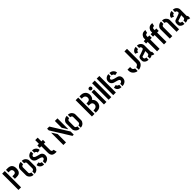

<svg xmlns="http://www.w3.org/2000/svg" viewBox="791 -3194 5699 5699"><g transform="rotate(-45 3640.0 -344.5)"><path d="M41 0V-683.6H150.4V0ZM200.2 -308.6V-415H265.6Q336.9 -415 342.8 -484.4Q342.8 -490.2 342.8 -496.1Q335.9 -573.2 265.6 -577.1H200.2V-683.6H274.4Q452.1 -680.7 453.1 -498Q453.1 -356.4 363.3 -321.3Q326.2 -308.6 274.4 -308.6Q272.5 -308.6 200.2 -308.6Z M505.9 -147.5V-394.5Q505.9 -442.4 548.8 -487.3Q599.6 -541 676.8 -541V-440.4Q626 -440.4 611.3 -398.4Q608.4 -389.6 608.4 -380.9V-161.1Q608.4 -124 642.6 -107.4Q658.2 -99.6 677.7 -99.6V1Q583 1 531.2 -75.2Q505.9 -113.3 505.9 -147.5ZM720.7 1V-99.6Q767.6 -99.6 782.2 -139.6Q786.1 -150.4 786.1 -159.2V-380.9Q786.1 -421.9 748 -435.5Q735.4 -440.4 719.7 -440.4V-541Q811.5 -541 861.3 -466.8Q886.7 -428.7 886.7 -394.5V-147.5Q886.7 -99.6 845.7 -53.7Q795.9 0 720.7 1Z M943.4 -142.6 1040 -160.2Q1040 -122.1 1080.1 -102.5Q1097.7 -93.8 1114.3 -93.8V4.9Q1010.7 4.9 964.8 -68.4Q943.4 -103.5 943.4 -142.6ZM948.2 -390.6Q948.2 -480.5 1031.2 -524.4Q1071.3 -544.9 1111.3 -544.9V-448.2Q1064.5 -448.2 1048.8 -411.1Q1044.9 -400.4 1044.9 -390.6Q1044.9 -361.3 1095.7 -338.9Q1138.7 -321.3 1226.6 -300.8Q1293.9 -287.1 1322.3 -231.4Q1336.9 -201.2 1336.9 -165Q1336.9 -68.4 1258.8 -22.5Q1213.9 4.9 1156.2 4.9V-92.8Q1195.3 -92.8 1220.7 -119.1Q1236.3 -137.7 1236.3 -160.2Q1236.3 -194.3 1160.2 -217.8Q1144.5 -222.7 1111.3 -231.4Q1061.5 -243.2 1041 -251Q968.8 -283.2 953.1 -345.7Q948.2 -366.2 948.2 -390.6ZM1155.3 -448.2V-544.9Q1241.2 -544.9 1293.9 -481.4Q1327.1 -440.4 1327.1 -395.5L1230.5 -378.9Q1230.5 -428.7 1176.8 -444.3Q1165 -448.2 1155.3 -448.2Z M1372.1 -437.5V-538.1H1438.5V-694.3H1542V-538.1H1606.4V-436.5H1542L1543 -166Q1544.9 -107.4 1601.6 -106.4H1622.1L1645.5 0H1599.6Q1475.6 0 1448.2 -94.7Q1438.5 -128.9 1438.5 -175.8V-437.5Z M1927.7 0V-509.8H1935.5L2037.1 -346.7V0ZM1927.7 -613.3V-683.6H2018.6L2362.3 -131.8V0H2309.6ZM2252.9 -398.4V-683.6H2362.3V-235.4H2354.5Z M2440.4 -147.5V-394.5Q2440.4 -442.4 2483.4 -487.3Q2534.2 -541 2611.3 -541V-440.4Q2560.5 -440.4 2545.9 -398.4Q2543 -389.6 2543 -380.9V-161.1Q2543 -124 2577.1 -107.4Q2592.8 -99.6 2612.3 -99.6V1Q2517.6 1 2465.8 -75.2Q2440.4 -113.3 2440.4 -147.5ZM2655.3 1V-99.6Q2702.1 -99.6 2716.8 -139.6Q2720.7 -150.4 2720.7 -159.2V-380.9Q2720.7 -421.9 2682.6 -435.5Q2669.9 -440.4 2654.3 -440.4V-541Q2746.1 -541 2795.9 -466.8Q2821.3 -428.7 2821.3 -394.5V-147.5Q2821.3 -99.6 2780.3 -53.7Q2730.5 0 2655.3 1Z M3125 0H3233.4V-683.6H3125ZM3284.2 0H3338.9Q3459 0 3513.7 -86.9Q3543.9 -134.8 3543.9 -194.3Q3543 -291 3475.6 -342.8Q3530.3 -382.8 3540 -462.9Q3542 -476.6 3542 -490.2Q3542 -583 3477.5 -638.7Q3422.9 -683.6 3337.9 -683.6H3284.2V-587.9H3324.2Q3395.5 -587.9 3423.8 -529.3Q3433.6 -506.8 3433.6 -483.4Q3433.6 -418 3379.9 -397.5Q3359.4 -389.6 3335 -389.6H3284.2V-294.9H3335Q3408.2 -294.9 3428.7 -235.4Q3434.6 -218.8 3434.6 -201.2Q3434.6 -140.6 3383.8 -112.3Q3354.5 -95.7 3314.5 -95.7H3284.2Z M3623 -616.2Q3623 -652.3 3655.3 -668Q3668 -673.8 3680.7 -673.8Q3717.8 -673.8 3733.4 -641.6Q3739.3 -628.9 3739.3 -616.2Q3739.3 -581.1 3706.1 -565.4Q3693.4 -559.6 3680.7 -559.6Q3645.5 -559.6 3628.9 -590.8Q3623 -602.5 3623 -616.2ZM3629.9 0V-520.5H3734.4V0Z M3826.2 0V-694.3H3937.5V0Z M4019.5 0V-694.3H4130.9V0Z M4191.4 -142.6 4288.1 -160.2Q4288.1 -122.1 4328.1 -102.5Q4345.7 -93.8 4362.3 -93.8V4.9Q4258.8 4.9 4212.9 -68.4Q4191.4 -103.5 4191.4 -142.6ZM4196.3 -390.6Q4196.3 -480.5 4279.3 -524.4Q4319.3 -544.9 4359.4 -544.9V-448.2Q4312.5 -448.2 4296.9 -411.1Q4293 -400.4 4293 -390.6Q4293 -361.3 4343.8 -338.9Q4386.7 -321.3 4474.6 -300.8Q4542 -287.1 4570.3 -231.4Q4585 -201.2 4585 -165Q4585 -68.4 4506.8 -22.5Q4461.9 4.9 4404.3 4.9V-92.8Q4443.4 -92.8 4468.8 -119.1Q4484.4 -137.7 4484.4 -160.2Q4484.4 -194.3 4408.2 -217.8Q4392.6 -222.7 4359.4 -231.4Q4309.6 -243.2 4289.1 -251Q4216.8 -283.2 4201.2 -345.7Q4196.3 -366.2 4196.3 -390.6ZM4403.3 -448.2V-544.9Q4489.3 -544.9 4542 -481.4Q4575.2 -440.4 4575.2 -395.5L4478.5 -378.9Q4478.5 -428.7 4424.8 -444.3Q4413.1 -448.2 4403.3 -448.2Z M4854.5 -188.5V-236.3H4963.9V-190.4Q4964.8 -133.8 5015.6 -110.4Q5029.3 -104.5 5039.1 -104.5V4.9Q4985.4 4.9 4930.7 -36.1Q4855.5 -94.7 4854.5 -188.5ZM5088.9 4.9V-104.5Q5112.3 -104.5 5140.6 -126Q5171.9 -151.4 5172.9 -188.5V-683.6H5281.2V-188.5Q5281.2 -80.1 5184.6 -24.4Q5133.8 4.9 5088.9 4.9Z M5343.8 -126Q5343.8 -71.3 5396.5 -33.2Q5442.4 0 5505.9 0V-96.7Q5433.6 -97.7 5432.6 -147.5V-168Q5433.6 -187.5 5444.3 -195.3Q5452.1 -201.2 5536.1 -223.6Q5594.7 -239.3 5618.2 -252V-155.3Q5618.2 -108.4 5574.2 -98.6Q5565.4 -96.7 5555.7 -96.7V0Q5620.1 -1 5659.2 -33.2Q5693.4 0 5745.1 0V-97.7Q5719.7 -99.6 5718.8 -128.9V-391.6Q5718.8 -450.2 5671.9 -496.1Q5625 -542 5554.7 -542V-446.3Q5598.6 -446.3 5613.3 -410.2Q5618.2 -398.4 5618.2 -385.7V-365.2Q5618.2 -339.8 5510.7 -306.6Q5409.2 -275.4 5395.5 -267.6Q5344.7 -237.3 5343.8 -173.8ZM5351.6 -406.2 5441.4 -372.1Q5441.4 -427.7 5484.4 -442.4Q5495.1 -446.3 5505.9 -446.3V-542Q5438.5 -542 5389.6 -493.2Q5351.6 -454.1 5351.6 -406.2Z M5793 -393.6V-495.1H5859.4V-543Q5859.4 -591.8 5895.5 -637.7Q5940.4 -693.4 6010.7 -694.3H6060.5L6037.1 -593.8H6010.7Q5968.8 -585 5963.9 -543V-495.1H6032.2V-393.6H5963.9V0H5859.4V-393.6Z M6084 -393.6V-495.1H6150.4V-543Q6150.4 -591.8 6186.5 -637.7Q6231.4 -693.4 6301.8 -694.3H6351.6L6328.1 -593.8H6301.8Q6259.8 -585 6254.9 -543V-495.1H6323.2V-393.6H6254.9V0H6150.4V-393.6Z M6393.6 0V-394.5Q6393.6 -441.4 6436.5 -487.3Q6489.3 -542 6567.4 -543V-439.5Q6522.5 -439.5 6504.9 -404.3Q6499 -392.6 6499 -381.8V0ZM6610.4 -439.5V-543Q6703.1 -543 6755.9 -467.8Q6784.2 -428.7 6784.2 -394.5V0H6678.7V-381.8Q6678.7 -411.1 6650.4 -428.7Q6632.8 -439.5 6610.4 -439.5Z M6849.6 -126Q6849.6 -71.3 6902.3 -33.2Q6948.2 0 7011.7 0V-96.7Q6939.5 -97.7 6938.5 -147.5V-168Q6939.5 -187.5 6950.2 -195.3Q6958 -201.2 7042 -223.6Q7100.6 -239.3 7124 -252V-155.3Q7124 -108.4 7080.1 -98.6Q7071.3 -96.7 7061.5 -96.7V0Q7126 -1 7165 -33.2Q7199.2 0 7251 0V-97.7Q7225.6 -99.6 7224.6 -128.9V-391.6Q7224.6 -450.2 7177.7 -496.1Q7130.9 -542 7060.5 -542V-446.3Q7104.5 -446.3 7119.1 -410.2Q7124 -398.4 7124 -385.7V-365.2Q7124 -339.8 7016.6 -306.6Q6915 -275.4 6901.4 -267.6Q6850.6 -237.3 6849.6 -173.8ZM6857.4 -406.2 6947.3 -372.1Q6947.3 -427.7 6990.2 -442.4Q7001 -446.3 7011.7 -446.3V-542Q6944.3 -542 6895.5 -493.2Q6857.4 -454.1 6857.4 -406.2Z"/></g></svg>

Font: Post No Bills Jaffna
Style: Bold
Weight: 700
Designer: Kosala Senevirathne, Siva Puranthara, Lasantha Premarathna, Tharique Azeez
Foundry: Mooniak
Version: Version 1.220 ; ttfautohint (v1.6)